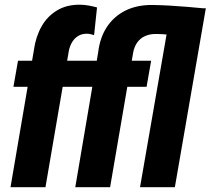

<svg xmlns="http://www.w3.org/2000/svg" viewBox="-20 -782 880 802"><path d="M169.9 0H23.9L121.6 -572.8Q128.9 -627.4 153.1 -670.7Q177.2 -713.9 218.8 -738.8Q260.3 -763.7 317.9 -762.2Q335.4 -761.7 352.1 -758.5Q368.7 -755.4 385.3 -751L373 -635.3Q365.2 -637.7 357.7 -639.4Q350.1 -641.1 341.8 -641.1Q321.8 -641.1 306.6 -631.8Q291.5 -622.6 282 -607.2Q272.5 -591.8 268.1 -572.8ZM332.5 -528.3 313 -419.4H36.1L55.2 -528.3ZM439.9 0H294.4L390.1 -563.5Q397.5 -626 427.2 -670.4Q457 -714.8 504.9 -738.3Q552.7 -761.7 615.7 -761.2Q652.8 -760.7 689.9 -758.5Q727.1 -756.3 764.2 -753.2Q801.3 -750 837.9 -746.6L767.1 -623.5Q733.4 -629.9 698.7 -635Q664.1 -640.1 629.9 -640.1Q605.5 -640.1 585.9 -631.3Q566.4 -622.6 554 -605.5Q541.5 -588.4 536.6 -564.5ZM564.9 0 694.8 -747.6H839.8L710.4 0ZM611.3 -528.3 592.3 -419.4H306.2L325.2 -528.3Z"/></svg>

Font: Roboto Condensed ExtraBold
Style: Italic
Weight: 800
Italic angle: -12°
Designer: Christian Robertson
Foundry: Google
Version: Version 3.008; 2023